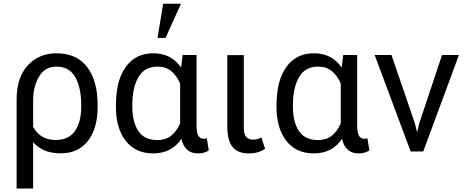

<svg xmlns="http://www.w3.org/2000/svg" viewBox="-20 -830 2551 1052"><path d="M285.5 -63Q356.5 -63 390.8 -112.5Q425 -162 425 -244.5V-255Q425 -349.5 392.5 -407.2Q360 -465 289 -465Q225 -465 193.2 -409Q161.5 -353 161.5 -282V-135Q181.5 -99 211.8 -81Q242 -63 285.5 -63ZM161.5 203H71V-282H71.5L71 -283Q71 -405.5 132.2 -471.8Q193.5 -538 289 -538Q401 -538 458 -462Q515 -386 515 -255V-244.5Q515 -127.5 462.5 -58.8Q410 10 312.5 10Q261 10 224.5 -5.5Q188 -21 161.5 -51Z M887 -622H843L874 -809.5H971.5ZM1064.5 10.5Q991 10.5 974 -70Q922 10 820 10.5Q722 10.5 668.5 -58.8Q615 -128 615 -244.5Q615 -314.5 627 -367.2Q639 -420 668 -461.5Q721 -538 821 -538Q918 -538 972 -460L980.5 -528.5H1057V-143.5Q1057 -102.5 1067 -86Q1077 -69.5 1096.5 -69.5Q1105.5 -69.5 1113 -72.5L1124 -6Q1100.5 10.5 1064.5 10.5ZM842.5 -62.5Q886.5 -62.5 916.5 -85.2Q946.5 -108 967 -153.5V-372.5Q947 -417.5 917.2 -441.2Q887.5 -465 843.5 -465Q771.5 -465 738.2 -407Q705 -349 705 -255V-244.5Q705 -161.5 738 -112Q771 -62.5 842.5 -62.5Z M1344.5 10.5Q1282 10.5 1253.8 -25.2Q1225.5 -61 1225.5 -136V-528H1316V-131.5Q1316 -94.5 1329 -79.8Q1342 -65 1367.5 -65Q1392 -65 1412.5 -77L1432.5 -14.5Q1396.5 10.5 1344.5 10.5Z M1722.5 -62.5Q1766.5 -62.5 1796.5 -85.2Q1826.5 -108 1847 -153.5V-372.5Q1827 -417.5 1797.2 -441.2Q1767.5 -465 1723.5 -465Q1651.5 -465 1618.2 -407Q1585 -349 1585 -255V-244.5Q1585 -161.5 1618 -112Q1651 -62.5 1722.5 -62.5ZM1944.5 10.5Q1871 10.5 1854 -70Q1802 10 1700 10.5Q1602 10.5 1548.5 -58.8Q1495 -128 1495 -244.5Q1495 -314.5 1507 -367.2Q1519 -420 1548 -461.5Q1601 -538 1701 -538Q1798 -538 1852 -460L1860.5 -528.5H1937V-143.5Q1937 -102.5 1947 -86Q1957 -69.5 1976.5 -69.5Q1985.5 -69.5 1993 -72.5L2004 -6Q1980.5 10.5 1944.5 10.5Z M2299 0H2230L2033 -528.5H2125L2253.5 -153.5L2264.5 -108H2266L2277 -153.5L2402 -528.5H2494.5Z"/></svg>

Font: Roberto Sans
Style: Regular
Weight: 400
Designer: Google (font) & Cristiano Sobral (main changes)
Version: Version 1.500; ttfautohint (v1.8.4.7-5d5b-dirty)